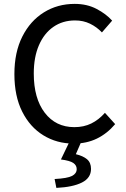

<svg xmlns="http://www.w3.org/2000/svg" viewBox="-20 -708 630 963"><path d="M349.6 12.2Q265.1 12.2 197.8 -29.1Q130.4 -70.3 91.3 -148.2Q52.2 -226.1 52.2 -336.4Q52.2 -445.8 92 -524.7Q131.8 -603.5 200.2 -646Q268.6 -688.5 354.5 -688.5Q416.5 -688.5 464.4 -663.3Q512.2 -638.2 542.5 -604.5L491.2 -545.4Q465.3 -572.8 431.6 -589.1Q397.9 -605.5 356.4 -605.5Q294.4 -605.5 247.8 -573.2Q201.2 -541 175.3 -481.2Q149.4 -421.4 149.4 -339.4Q149.4 -214.4 204.6 -142.3Q259.8 -70.3 353 -70.3Q400.4 -70.3 437.7 -88.6Q475.1 -106.9 506.3 -142.1L557.6 -85.4Q517.1 -37.6 465.6 -12.7Q414.1 12.2 349.6 12.2ZM262.7 234.4 253.9 189.9Q318.4 186.5 341.6 174.3Q364.7 162.1 364.7 140.1Q364.7 121.1 347.7 109.4Q330.6 97.7 285.6 91.8L331.1 -2.9H390.1L360.4 65.4Q396 73.7 416.3 90.6Q436.5 107.4 436.5 139.2Q436.5 184.6 390.9 207.5Q345.2 230.5 262.7 234.4Z"/></svg>

Font: Akatab Medium
Style: Regular
Weight: 500
Designer: SIL Global
Foundry: SIL Global
Version: Version 4.100